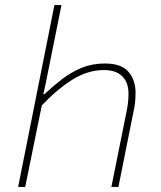

<svg xmlns="http://www.w3.org/2000/svg" viewBox="-20 -742 640 762"><path d="M52 0 196 -722H224L162 -414L152 -368H156Q190 -400 226.5 -428Q263 -456 304.5 -473Q346 -490 396 -490Q462 -490 490 -457Q518 -424 518 -374Q518 -350 515.5 -330.5Q513 -311 508 -290L450 0H422L480 -288Q485 -311 487.5 -330Q490 -349 490 -370Q490 -415 465 -439.5Q440 -464 392 -464Q329 -464 268.5 -426.5Q208 -389 146 -324L80 0Z"/></svg>

Font: Source Code Pro ExtraLight ExtraLight
Style: Italic
Weight: 250
Italic angle: -11°
Monospace: yes
Version: Version 1.016;hotconv 1.0.116;makeotfexe 2.5.65601